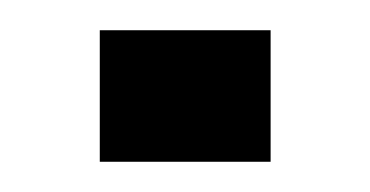

<svg xmlns="http://www.w3.org/2000/svg" viewBox="-20 -465 245 127"><path d="M46 -358V-445H159V-358Z"/></svg>

Font: Big Shoulders Display
Style: Regular
Weight: 400
Designer: Patric King
Foundry: XO Type Co
Version: Version 1.000; ttfautohint (v1.8.2)